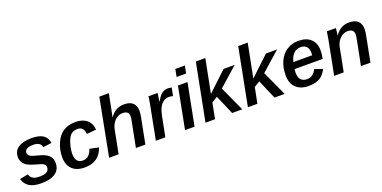

<svg xmlns="http://www.w3.org/2000/svg" viewBox="-15 -1502 4552 2288"><g transform="rotate(-20 2261.0 -358.0)"><path d="M473.1 -160.2Q473.1 -77.1 411.1 -33.7Q349.1 9.8 231 9.8Q137.2 9.8 82.8 -22.9Q28.3 -55.7 8.3 -124.5L113.8 -145.5Q126 -106.4 155.5 -89.4Q185.1 -72.3 240.2 -72.3Q359.9 -72.3 359.9 -147.5Q359.9 -173.8 337.9 -190.4Q315.9 -205.6 243.2 -223.6Q183.1 -239.7 147.9 -258.8Q108.9 -280.3 90.8 -310.1Q72.8 -339.8 72.8 -379.9Q72.8 -455.6 132.6 -496.1Q192.4 -536.6 302.2 -536.6Q398.4 -536.6 447.5 -503.4Q496.6 -470.2 507.8 -401.4L399.4 -387.7Q390.6 -423.3 364.7 -439Q338.9 -454.6 294.4 -454.6Q240.7 -454.6 213.1 -438.5Q185.5 -422.4 185.5 -391.1Q185.5 -373.5 195.6 -361.8Q205.6 -350.1 224.1 -340.8Q242.2 -332 311.5 -314Q377 -297.4 412.1 -274.4Q443.4 -253.9 458.3 -225.8Q473.1 -197.8 473.1 -160.2Z M788.6 -76.2Q832 -76.2 861.3 -102.5Q890.6 -128.9 908.2 -181.2L1021.5 -157.2Q967.3 9.8 782.7 9.8Q679.7 9.8 624.3 -44.7Q568.8 -99.1 568.8 -196.3Q568.8 -292.5 606.4 -376Q644 -459.5 706.3 -498.8Q768.6 -538.1 860.8 -538.1Q949.7 -538.1 1002.4 -493.2Q1055.2 -448.2 1061.5 -368.7L940.4 -357.4Q937.5 -403.8 915 -428Q892.6 -452.1 852.5 -452.1Q793.9 -452.1 761 -413.3Q728 -374.5 705.6 -282.7Q700.7 -255.9 697.8 -233.9Q694.8 -211.9 694.8 -195.8Q694.8 -76.2 788.6 -76.2Z M1295.9 -438Q1333.5 -490.7 1376.7 -514.2Q1419.9 -537.6 1476.6 -537.6Q1550.3 -537.6 1587.4 -502Q1624.5 -466.3 1624.5 -398.9Q1624.5 -385.7 1621.3 -361.3Q1618.2 -336.9 1614.3 -318.8L1552.2 0H1432.1L1490.7 -298.8Q1502.4 -354.5 1502.4 -377Q1502.4 -445.8 1423.8 -445.8Q1388.2 -445.8 1356.2 -426.5Q1324.2 -407.2 1301.8 -373.5Q1279.3 -339.8 1270.5 -295.9L1212.9 0H1092.3L1231.9 -724.6H1352.5L1314.5 -529.8Q1310.1 -506.8 1304.9 -483.9Q1299.8 -460.9 1294.4 -438Z M2059.6 -430.2Q2030.3 -437.5 2007.8 -437.5Q1969.7 -437.5 1939.7 -416.7Q1909.7 -396 1888.7 -356.2Q1867.7 -316.4 1856.4 -259.3L1805.7 0H1685.1L1763.7 -405.3Q1766.6 -420.4 1769.5 -435.5Q1772.5 -450.7 1774.4 -465.8Q1777.3 -481.4 1779.8 -497.1Q1782.2 -512.7 1784.2 -528.3H1899.4L1887.7 -444.8L1883.8 -420.4H1885.7Q1920.4 -485.8 1953.9 -512Q1987.3 -538.1 2030.8 -538.1Q2052.7 -538.1 2080.1 -531.2Z M2316.9 -724.6 2297.9 -629.4H2177.2L2195.8 -724.6ZM2278.8 -528.3 2175.8 0H2055.2L2157.7 -528.3Z M2474.6 -198.7 2435.1 0H2314.9L2455.6 -724.6H2576.2L2492.7 -298.8L2578.1 -379.9L2735.8 -528.3H2877L2636.7 -315.4L2780.8 0H2652.3L2547.4 -243.7Z M3012.2 -198.7 2972.7 0H2852.5L2993.2 -724.6H3113.8L3030.3 -298.8L3115.7 -379.9L3273.4 -528.3H3414.6L3174.3 -315.4L3318.4 0H3189.9L3085 -243.7Z M3531.2 -236.8Q3527.8 -219.7 3527.3 -189.5Q3527.3 -133.3 3553.5 -103.3Q3579.6 -73.2 3630.9 -73.2Q3670.9 -73.2 3700.9 -94.7Q3731 -116.2 3749 -157.7L3851.1 -123Q3814.9 -50.3 3760.5 -20.3Q3706.1 9.8 3621.1 9.8Q3519 9.8 3461.9 -45.9Q3404.8 -101.6 3404.8 -202.1Q3404.8 -301.8 3439.9 -378.9Q3474.6 -455.1 3538.8 -496.6Q3603 -538.1 3686 -538.1Q3787.1 -538.1 3842.8 -486.3Q3898.4 -434.6 3898.4 -340.3Q3898.4 -291 3886.7 -236.8ZM3545.9 -320.3H3783.7L3785.6 -350.1Q3785.6 -405.3 3759 -431.9Q3732.4 -458.5 3686.5 -458.5Q3633.3 -458.5 3597.2 -422.9Q3561 -387.2 3545.9 -320.3Z M4125 -295.9 4067.4 0H3946.3L4027.3 -415.5Q4031.2 -436 4035.9 -464.4Q4040.5 -492.7 4045.9 -528.3H4160.6Q4160.6 -525.4 4158.4 -507.1Q4156.2 -488.8 4153.3 -468.5Q4150.4 -448.2 4148.4 -438H4149.9Q4188 -490.7 4231 -514.2Q4273.9 -537.6 4330.6 -537.6Q4404.3 -537.6 4441.4 -502Q4478.5 -466.3 4478.5 -398.9Q4478.5 -385.7 4475.6 -361.3Q4472.7 -336.9 4468.3 -318.8L4406.2 0H4286.1L4345.2 -298.8Q4356.4 -354.5 4356.4 -377Q4356.4 -445.8 4277.8 -445.8Q4242.2 -445.8 4210.2 -426.5Q4178.2 -407.2 4155.8 -373.5Q4133.3 -339.8 4125 -295.9Z"/></g></svg>

Font: Arimo SemiBold
Style: Italic
Weight: 600
Italic angle: -12°
Version: Version 1.33